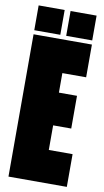

<svg xmlns="http://www.w3.org/2000/svg" viewBox="-94 -886 503 930"><g transform="rotate(10 157.5 -421.0)"><path d="M146 -720V-842H18V-720ZM303 -720V-842H175V-720ZM188 -539H305V-700H18V0H305V-161H188V-282H277V-443H188Z"/></g></svg>

Font: Queering Heavy
Style: Bold
Weight: 900
Designer: Adam Naccarato
Foundry: adamnac
Version: Version 2.000;hotconv 1.0.109;makeotfexe 2.5.65596